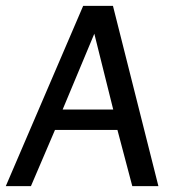

<svg xmlns="http://www.w3.org/2000/svg" viewBox="-35 -632 594 652"><path d="M-15.3 0 247.4 -612H348.6L502.9 0H414.2L363.8 -190.7H151.7L70.1 0ZM177.7 -260H349.5L285.3 -517.5Z"/></svg>

Font: Ancizar Sans Thin
Style: Italic
Weight: 100
Italic angle: -4°
Designer: Cesar Puertas, Viviana Monsalve, Julian Moncada, Julian Prieto, Jose Castro, Mariel Hernandez, Felipe Aragon, Sara Alarc
Version: Version 8.100